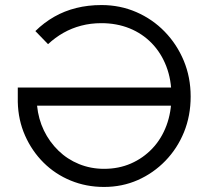

<svg xmlns="http://www.w3.org/2000/svg" viewBox="-20 -730 825 760"><path d="M391.7 10Q321.3 10 260 -15.2Q198.6 -40.4 152.5 -86.2Q106.3 -132.1 79.2 -193.4Q52 -254.8 50.4 -326.5V-383.6H700.2L706.1 -311.8H126.7Q132 -258.8 153.8 -213.5Q175.7 -168.3 211.1 -133.9Q246.4 -99.5 292.8 -80.6Q339.2 -61.7 392 -61.7Q449.8 -61.7 498.1 -82.7Q546.5 -103.8 582.9 -142.1Q619.3 -180.5 639 -233.4Q658.7 -286.3 658.7 -350Q658.7 -414.4 638.3 -467.4Q617.9 -520.5 580.7 -558.9Q543.5 -597.2 492.8 -617.8Q442 -638.3 381.3 -638.3Q338.9 -638.3 301.4 -628.4Q263.9 -618.6 231.2 -600.1Q198.5 -581.6 170.2 -555.2L120 -607Q154.3 -640.7 194.7 -663.7Q235 -686.7 281.7 -698.3Q328.3 -710 381.9 -710Q455.3 -710 519.5 -682.2Q583.7 -654.3 631.8 -604.8Q680 -555.3 707.4 -489.7Q734.7 -424 734.7 -348Q734.7 -272 708.4 -207.1Q682 -142.3 634.7 -93.5Q587.4 -44.7 525.5 -17.3Q463.7 10 391.7 10Z"/></svg>

Font: Lexend Medium
Style: Regular
Weight: 500
Designer: Bonnie Shaver-Troup, Thomas Jockin
Foundry: Lexend
Version: Version 1.005